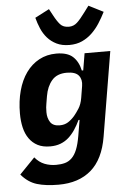

<svg xmlns="http://www.w3.org/2000/svg" viewBox="-64 -828 728 1086"><g transform="rotate(-5 300.0 -285.0)"><path d="M224 212Q152 212 102 197Q52 182 13 136L100 46Q124 75 154.5 87Q185 99 220 99Q248 99 270 93Q292 87 309.5 70Q327 53 339 23Q351 -7 359 -54L374 -143H368Q354 -113 337.5 -88.5Q321 -64 301 -46Q281 -28 255 -18Q229 -8 196 -8Q154 -8 125 -23Q96 -38 77 -65Q58 -92 49.5 -128.5Q41 -165 41 -208Q41 -278 57 -337Q73 -396 103.5 -438.5Q134 -481 177.5 -504.5Q221 -528 275 -528Q338 -528 369 -499.5Q400 -471 411 -420H419L435 -516H581L501 -36Q480 90 409.5 151Q339 212 224 212ZM260 -122Q287 -122 307 -134.5Q327 -147 345 -168Q357 -182 372.5 -206Q388 -230 394 -266L405 -333Q411 -369 392.5 -392Q374 -415 325 -415Q269 -415 240 -381Q211 -347 202 -293L195 -251Q193 -242 192 -230Q191 -218 191 -202Q191 -169 206.5 -145.5Q222 -122 260 -122ZM354 -570Q312 -570 281.5 -585Q251 -600 230 -624Q209 -648 196 -678.5Q183 -709 175 -740L256 -782L276 -745Q294 -711 311 -692Q328 -673 360 -673Q387 -673 407 -691.5Q427 -710 454 -747L480 -782L563 -740Q547 -708 527.5 -677.5Q508 -647 483 -623Q458 -599 426.5 -584.5Q395 -570 354 -570Z"/></g></svg>

Font: IBM Plex Mono
Style: Bold Italic
Weight: 700
Italic angle: -9°
Monospace: yes
Designer: Mike Abbink, Paul van der Laan, Pieter van Rosmalen
Foundry: Bold Monday
Version: Version 2.3